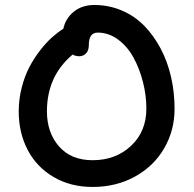

<svg xmlns="http://www.w3.org/2000/svg" viewBox="-20 -719 767 761"><path d="M347.2 22Q259.3 22 192.1 -17.6Q125 -57.1 89.6 -125Q54.2 -192.9 54.2 -277.8Q54.2 -326.2 66.2 -372.3Q78.1 -418.5 96.7 -453.6Q115.2 -488.8 139.4 -519.8Q163.6 -550.8 186.3 -571Q209 -591.3 231 -605Q239.7 -646 272.5 -672.6Q305.2 -699.2 354 -699.2Q412.1 -699.2 463.1 -677.2Q514.2 -655.3 551.8 -616.7Q589.4 -578.1 616.7 -526.6Q644 -475.1 658 -414.1Q671.9 -353 671.9 -288.1Q671.9 -201.7 630.4 -130.6Q588.9 -59.6 514.4 -18.8Q439.9 22 347.2 22ZM166 -277.8Q166 -193.4 213.9 -138.7Q261.7 -84 347.2 -84Q438.5 -84 499.3 -140.9Q560.1 -197.8 560.1 -288.1Q560.1 -341.3 546.4 -394.8Q532.7 -448.2 508.5 -491.9Q484.4 -535.6 447.3 -562.7Q410.2 -589.8 367.2 -589.8Q332 -589.8 332 -540Q332 -519 321.3 -507.6Q310.5 -496.1 293.9 -496.1Q278.8 -496.1 268.1 -502.9Q166 -417.5 166 -277.8Z"/></svg>

Font: Shantell Sans Bouncy
Style: Regular
Weight: 500
Designer: Stephen Nixon, Anya Danilova, Shantell Martin
Foundry: Arrow Type
Version: Version 1.006;[9816181b4]